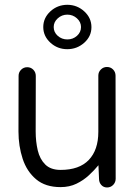

<svg xmlns="http://www.w3.org/2000/svg" viewBox="-20 -785 571 817"><path d="M267.1 -764.6Q308.6 -764.2 338.9 -736.3Q369.1 -708.5 369.1 -669.4Q369.1 -630.4 338.4 -603Q307.6 -575.7 266.1 -575.7Q224.6 -575.7 194.3 -603.5Q164.1 -631.3 164.1 -669.9Q164.1 -708.5 194.3 -736.6Q224.6 -764.6 267.1 -764.6ZM324.7 -669.9Q324.7 -691.4 307.4 -707Q290 -722.7 266.6 -722.7Q243.2 -722.7 225.8 -707Q208.5 -691.4 208.5 -669.9Q208.5 -647.9 225.6 -632.6Q242.7 -617.2 266.6 -617.2Q290.5 -617.2 307.6 -632.6Q324.7 -647.9 324.7 -669.9ZM435.5 12.7Q420.4 12.7 410.9 2Q401.4 -8.8 401.4 -23.9L398.9 -82Q381.8 -61 358.4 -39.3Q335 -17.6 305.2 -3.2Q275.4 11.2 237.8 11.2Q173.3 11.2 133.8 -22Q94.2 -55.2 76.4 -109.4Q58.6 -163.6 58.6 -225.6L59.1 -462.4Q59.1 -477.5 69.8 -488.3Q80.6 -499 95.7 -499Q111.3 -499 121.8 -488.3Q132.3 -477.5 132.3 -461.9L131.8 -225.6Q131.8 -182.6 140.6 -145.3Q149.4 -107.9 172.6 -85Q195.8 -62 237.8 -62Q317.4 -62 357.9 -104.5Q398.4 -147 398.4 -224.1V-463.4Q398.4 -478.5 409.2 -489.3Q419.9 -500 435.1 -500Q450.7 -500 461.2 -489.3Q471.7 -478.5 471.7 -462.9L472.2 -24.4Q472.2 -9.3 461.7 1.7Q451.2 12.7 435.5 12.7Z"/></svg>

Font: Manjari
Style: Regular
Weight: 400
Designer: Santhosh Thottingal <santhosh.thottingal@gmail.com>
Foundry: SMC
Version: Version 2.000